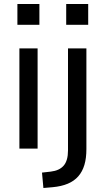

<svg xmlns="http://www.w3.org/2000/svg" viewBox="-20 -743 522 960"><path d="M67 -619V-723H177V-619ZM77 0V-501H168V0ZM311 -619V-723H421V-619ZM197 197 190 120 234 115Q277 110 298.5 85Q320 60 320 9V-501H412V2Q412 48 402 81.5Q392 115 371.5 138.5Q351 162 319 175.5Q287 189 243 193Z"/></svg>

Font: Nunitoga
Style: Medium
Weight: 500
Designer: Vernon Adams
Foundry: Vernon Adams
Version: Version 1.0